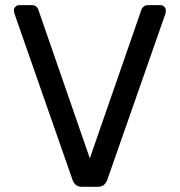

<svg xmlns="http://www.w3.org/2000/svg" viewBox="-20 -720 693 740"><path d="M33.2 -680.2Q33.2 -688 39.6 -694.1Q45.9 -700.2 54.2 -700.2H102.1Q113.3 -700.2 119.6 -694.6Q126 -689 127.9 -682.1L326.2 -109.9L524.9 -682.1Q526.9 -689 533.4 -694.6Q540 -700.2 550.8 -700.2H599.1Q606.9 -700.2 613 -694.1Q619.1 -688 619.1 -680.2Q619.1 -673.3 618.2 -668.9L393.1 -25.9Q383.3 0 356.9 0H295.9Q269.5 0 259.8 -25.9L35.2 -668.9Z"/></svg>

Font: Rubik AZ
Style: Regular
Weight: 400
Designer: Hubert and Fischer
Foundry: Hubert & Fischer
Version: Version 2.000